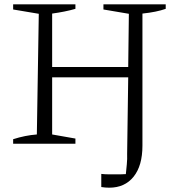

<svg xmlns="http://www.w3.org/2000/svg" viewBox="-20 -667 818 891"><path d="M41 0V-21Q69 -30 96.5 -35.5Q124 -41 151 -43L160 -603L41 -623V-647H330V-626Q306 -619 278.5 -613.5Q251 -608 222 -604V-356H575L578 -603L460 -623V-647H749V-626Q707 -611 641 -604V9Q641 102 600 153Q559 204 487 204Q469 204 450 201V140Q466 142 483 142Q500 142 517 142Q528 142 540 142Q552 142 564 141Q566 121 568.5 95.5Q571 70 570 47L575 -308H222V-43L330 -24V0Z"/></svg>

Font: Piazzolla Light
Style: Regular
Weight: 300
Designer: Juan Pablo del Peral
Foundry: Huerta Tipografica
Version: Version 1.330